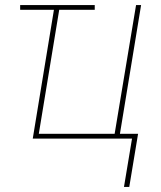

<svg xmlns="http://www.w3.org/2000/svg" viewBox="-20 -550 640 762"><path d="M472 192 504 0H110L194 -511H60V-530H356V-511H215L134 -19H435L520 -530H540L456 -19H528L493 192Z"/></svg>

Font: Iosevka Curly ThExObl
Style: Regular
Weight: 100
Width: 7
Italic angle: -9°
Monospace: yes
Designer: Belleve Invis
Foundry: Belleve Invis
Version: Version 11.1.0; ttfautohint (v1.8.3)